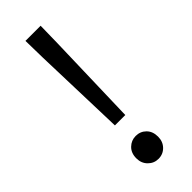

<svg xmlns="http://www.w3.org/2000/svg" viewBox="-250 -780 824 824"><g transform="rotate(-45 161.5 -368.0)"><path d="M130 -221 117 -645 115 -749H207L205 -645L193 -221ZM161 13Q134 13 114.5 -6.5Q95 -26 95 -56Q95 -88 114.5 -107Q134 -126 161 -126Q189 -126 208 -107Q227 -88 227 -56Q227 -26 208 -6.5Q189 13 161 13Z"/></g></svg>

Font: Noto Sans JP Thin
Style: Regular
Weight: 400
Version: Version 2.004-H2;hotconv 1.0.118;makeotfexe 2.5.65603